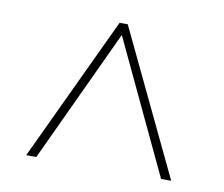

<svg xmlns="http://www.w3.org/2000/svg" viewBox="-57 -782 674 579"><g transform="rotate(10 279.5 -493.0)"><path d="M265 -714 57 -272H88L278 -679L470 -272H501L290 -714Z"/></g></svg>

Font: Noto Serif Sinhala Thin
Style: Regular
Weight: 100
Designer: Jelle Bosma - Monotype Design Team
Foundry: Monotype Imaging Inc.
Version: Version 2.007